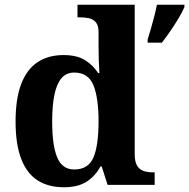

<svg xmlns="http://www.w3.org/2000/svg" viewBox="-20 -780 798 810"><path d="M249.9 10Q184.1 10 138.7 -19Q93.3 -48 69.5 -109.5Q45.7 -171 45.7 -267Q45.7 -364 69.5 -425.8Q93.3 -487.6 138.5 -517.7Q183.7 -547.7 247.9 -547.7Q304.2 -547.7 338.4 -526.4Q372.6 -505.1 394 -471.9H399.4Q397.6 -495.8 396.7 -526.6Q395.8 -557.3 395.8 -584.2V-644.8Q395.8 -672.4 384.5 -685.8Q373.3 -699.1 355 -703.1Q336.7 -707 314.8 -707H306.9V-760H548.3V-129.1Q548.3 -99 557.8 -82.2Q567.3 -65.5 584.3 -59.3Q601.4 -53 624.5 -53H632.5V0H434L409 -77.8H403.9Q381.9 -37 345.3 -13.5Q308.7 10 249.9 10ZM292.8 -65Q352.3 -65 374 -115.2Q395.8 -165.4 395.8 -268.7Q395.8 -367.5 374 -420.7Q352.3 -473.9 292.8 -473.9Q259.6 -473.9 239.3 -450Q219 -426.1 209.6 -380.3Q200.1 -334.5 200.1 -267.6Q200.1 -166.4 221.4 -115.7Q242.7 -65 292.8 -65ZM602.8 -613Q609.3 -633.3 616.7 -659.1Q624 -685 631 -711.7Q638 -738.3 642 -760H758V-750Q749 -729 733 -702.3Q717 -675.6 698.4 -648.6Q679.8 -621.6 662.9 -600H602.8Z"/></svg>

Font: Noto Serif Lao
Style: Regular
Weight: 400
Designer: Monotype Design Team
Foundry: Monotype Imaging Inc.
Version: Version 2.003